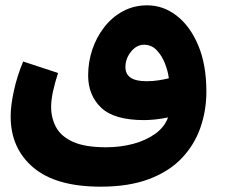

<svg xmlns="http://www.w3.org/2000/svg" viewBox="-20 -471 855 721"><path d="M533 -451Q593 -451 643.5 -412Q694 -373 724.5 -300.5Q755 -228 755 -127Q755 -56 732.5 8.5Q710 73 662.5 123Q615 173 539.5 201.5Q464 230 358 230Q190 230 105 158Q20 86 20 -34Q20 -74 32 -129.5Q44 -185 67 -240L198 -197Q186 -160 179 -127.5Q172 -95 172 -70Q172 -27 191 7.5Q210 42 255 62Q300 82 378 82Q433 82 481 69Q529 56 563.5 31Q598 6 611 -30Q587 -25 563.5 -22.5Q540 -20 521 -20Q409 -20 360 -66.5Q311 -113 311 -188Q311 -238 326.5 -284.5Q342 -331 371.5 -369Q401 -407 442 -429Q483 -451 533 -451ZM451 -219Q451 -166 530 -166Q554 -166 576 -169.5Q598 -173 614 -177Q611 -203 599.5 -232.5Q588 -262 568.5 -282.5Q549 -303 521 -303Q493 -303 472 -277Q451 -251 451 -219Z"/></svg>

Font: Readex Pro bold
Style: Bold
Weight: 700
Designer: Bonnie Shaver-Troup, Thomas Jockin
Foundry: Lexend
Version: Version 1.200; ttfautohint (v1.8.3)